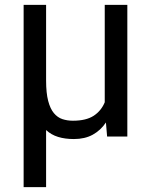

<svg xmlns="http://www.w3.org/2000/svg" viewBox="-20 -564 623 793"><path d="M170.4 -543.9V-231.4Q170.4 -179.7 179 -147.2Q187.5 -114.7 202.6 -96.7Q217.8 -78.6 237.8 -72Q257.8 -65.4 281.2 -65.4Q335.4 -65.4 366.7 -85.7Q397.9 -106 412.6 -141.6V-543.9H505.9V0H422.4L417.5 -58.1Q396 -25.9 363.3 -7.8Q330.6 10.3 285.2 10.3Q248.5 10.3 220 1.5Q191.4 -7.3 170.4 -26.9V209H77.6V-543.9Z"/></svg>

Font: Roboto2
Style: Regular
Weight: 400
Designer: Google
Foundry: Google
Version: Version 2.000981-w3; 2014; ttfautohint (v1.1) -l 5 -r 24 -G 